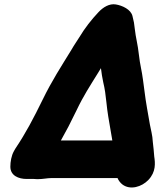

<svg xmlns="http://www.w3.org/2000/svg" viewBox="-20 -762 757 883"><path d="M496.6 -116H260C284.6 -159.4 304.2 -196.7 331.9 -254.3C364.5 -322.9 393.1 -365.4 429.9 -425.2C434.8 -432.8 439.7 -440.9 444.2 -448.5C446.8 -426.1 450.4 -403.8 454.7 -384.1C462.6 -351.3 465.5 -327.4 469.3 -291.8C473.8 -245.9 481.2 -205.4 488.4 -164C491.4 -149.1 493.5 -133.5 496.6 -116ZM151.6 62C177.2 62 197.7 57 214.6 57H520.6C524.6 67.2 533 78.8 543 86.4C578.9 113.6 631.9 97.5 662.3 65.6C697.8 28.5 693.9 -12 689.3 -42.6C687.5 -64.4 685.9 -85.3 682.8 -108.9C681.4 -141.2 673.6 -164.5 669.3 -189.6C660.4 -242.4 651 -288.6 644.4 -343.8L637.6 -394.8C633 -433.1 623.2 -468 619.2 -507.3C613.4 -561 604.5 -586.4 599.7 -630.6L596.1 -657.9C596 -658.4 595.9 -659.2 595.7 -659.9L589.3 -687.9C582.3 -718.6 542.3 -736.9 511.9 -741.7C483.3 -746.2 454.9 -729.5 432.8 -705.9C400.6 -671.9 370.2 -633 344.7 -590.5C333.5 -572.2 322.1 -556.9 307.9 -532.1C260.6 -454.8 219.8 -393.3 175.3 -302C132.9 -215.7 99.4 -151.5 51.3 -79.6C51 -79.2 50.4 -78.2 50 -77.5L43.8 -66.5C32.3 -46.2 27.7 -17.8 27.6 4.2C27.4 46.1 66.1 61 101.8 61H134.8C141.2 61 145.9 62 151.6 62Z"/></svg>

Font: Smoothie
Style: BdIt
Weight: 700
Foundry: Cannot Into Space Fonts
Version: Version 0.8